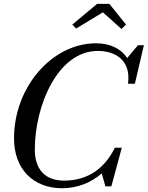

<svg xmlns="http://www.w3.org/2000/svg" viewBox="-20 -990 784 1020"><path d="M526.5 -924.5 625.5 -836 649.5 -859.5 561 -969.5H496L364 -859.5L384.5 -838.5ZM310 10C391.5 10 465 -20 520.5 -69L540 0H571.5L627 -205H590C540 -103 454.5 -30.5 320.5 -30.5C216.5 -30.5 165 -93.5 165 -195.5C165 -427.5 286 -719.5 500 -719.5C584 -719.5 678 -677 660 -545H696.5L744.5 -750H713L655.5 -681.5C622 -733.5 561.5 -760 490 -760C257 -760 54.5 -528 54.5 -255C54.5 -92 156.5 10 310 10Z"/></svg>

Font: Bodoni* 06pt
Style: Italic
Weight: 400
Italic angle: -13°
Version: Version 2.3